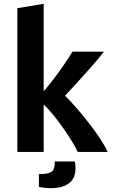

<svg xmlns="http://www.w3.org/2000/svg" viewBox="-20 -797 600 1007"><path d="M71 0V-754L209 -777V-318Q236 -349 263.5 -385.5Q291 -422 316.5 -459Q342 -496 360 -526H525Q499 -492 462.5 -450.5Q426 -409 389 -368.5Q352 -328 321 -295Q349 -268 381.5 -230.5Q414 -193 446 -152Q478 -111 504 -71.5Q530 -32 545 0H388Q374 -29 352.5 -63.5Q331 -98 306 -133Q281 -168 256 -198.5Q231 -229 209 -249V0ZM245 190Q230 190 210.5 187.5Q191 185 184 183V116H200Q231 115 249 104.5Q267 94 267 58V50H373Q376 69 376 85Q376 139 341.5 164.5Q307 190 245 190Z"/></svg>

Font: Ubuntu Sans Mono
Style: Bold
Weight: 700
Monospace: yes
Designer: Dalton Maag Ltd
Foundry: Dalton Maag Ltd
Version: Version 1.006